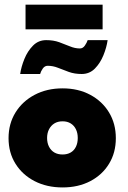

<svg xmlns="http://www.w3.org/2000/svg" viewBox="-20 -810 562 842"><path d="M254.5 12Q185.5 12 132 -15.5Q78.5 -43 48 -91.8Q17.5 -140.5 17.5 -204Q17.5 -267.5 48 -316.8Q78.5 -366 132 -394.2Q185.5 -422.5 254.5 -422.5Q323 -422.5 375.8 -394.2Q428.5 -366 458.2 -316.8Q488 -267.5 488 -204Q488 -140.5 458.2 -91.8Q428.5 -43 375.8 -15.5Q323 12 254.5 12ZM254.5 -132.5Q275 -132.5 290 -141.2Q305 -150 313 -166.5Q321 -183 321 -205Q321 -226.5 313 -243Q305 -259.5 290 -268.8Q275 -278 254.5 -278Q233.5 -278 218.5 -268.8Q203.5 -259.5 195 -243Q186.5 -226.5 186.5 -205Q186.5 -183 195 -166.5Q203.5 -150 218.5 -141.2Q233.5 -132.5 254.5 -132.5ZM68.5 -485.5Q73 -517 87 -551.5Q101 -586 124.8 -610Q148.5 -634 182.5 -634Q214.5 -634 239.5 -625Q264.5 -616 286.5 -606.8Q308.5 -597.5 330.5 -597.5Q343.5 -597.5 352.2 -610.2Q361 -623 364.5 -634H452Q447.5 -602 433.5 -567.5Q419.5 -533 396 -509.2Q372.5 -485.5 338.5 -485.5Q307 -485.5 282 -494.5Q257 -503.5 234.8 -512.5Q212.5 -521.5 189 -521.5Q176 -521.5 167.5 -509.2Q159 -497 156 -485.5ZM92 -681.5V-789.5H430V-681.5Z"/></svg>

Font: League Spartan Thin ExtraBold
Style: Regular
Weight: 800
Version: Version 2.002